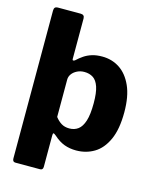

<svg xmlns="http://www.w3.org/2000/svg" viewBox="-131 -830 873 1083"><g transform="rotate(15 305.0 -288.5)"><path d="M203 -742Q226 -742 226 -720V-483Q226 -476 231 -476Q236 -476 241 -480Q259 -497 279 -510.5Q299 -524 324.5 -532Q350 -540 384 -540Q441 -540 486 -510.5Q531 -481 558 -421Q585 -361 585 -268Q585 -169 557 -107.5Q529 -46 482 -18Q435 10 377 10Q340 10 308.5 -1.5Q277 -13 246 -41Q234 -51 230 -50.5Q226 -50 226 -36V146Q226 165 209 165H65Q48 165 48 145V-718Q48 -730 53 -736Q58 -742 73 -742H203ZM226 -145Q242 -124 261.5 -112Q281 -100 308 -100Q338 -100 359.5 -116Q381 -132 393 -169.5Q405 -207 405 -273Q405 -334 393.5 -368Q382 -402 360.5 -416Q339 -430 309 -430Q286 -430 267 -420.5Q248 -411 237 -396Q226 -381 226 -363V-145Z"/></g></svg>

Font: Libre Franklin ExtraBold
Style: Regular
Weight: 800
Designer: Pablo Impallari, Rodrigo Fuenzalida, Nhung Nguyen
Foundry: Impallari Type
Version: Version 3.000